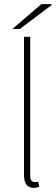

<svg xmlns="http://www.w3.org/2000/svg" viewBox="-20 -900 270 928"><path d="M144 8Q129 8 118 1.5Q107 -5 101.5 -19Q96 -33 96 -56V-722H126V-50Q126 -34 132 -27Q138 -20 148 -20Q151 -20 154.5 -20.5Q158 -21 164 -22L170 2Q164 5 158 6.5Q152 8 144 8ZM40 -760 180 -880H228L230 -876L76 -760Z"/></svg>

Font: Source Sans 3
Style: Regular
Weight: 200
Designer: Paul D. Hunt
Foundry: Adobe
Version: Version 3.046;hotconv 1.0.118;makeotfexe 2.5.65603